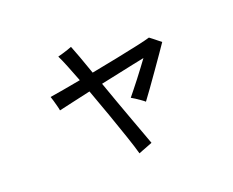

<svg xmlns="http://www.w3.org/2000/svg" viewBox="-105 -744 1210 995"><g transform="rotate(-20 500.0 -247.0)"><path d="M509 73Q499 36 477.5 -27.5Q456 -91 429 -167.5Q402 -244 375 -317Q318 -304 270.5 -293.5Q223 -283 198 -277Q197 -286 192.5 -302.5Q188 -319 183.5 -335.5Q179 -352 176 -359Q203 -363 248.5 -371Q294 -379 348 -389Q329 -439 312.5 -479.5Q296 -520 285 -542Q293 -544 309 -548.5Q325 -553 341 -558.5Q357 -564 364 -567Q373 -545 389 -501.5Q405 -458 424 -403Q497 -417 567 -431Q637 -445 689 -456.5Q741 -468 760 -474Q766 -470 777 -461Q788 -452 799.5 -443Q811 -434 817 -429Q805 -411 781 -376.5Q757 -342 728.5 -301.5Q700 -261 674 -224.5Q648 -188 632 -167Q627 -172 613.5 -181.5Q600 -191 586.5 -200Q573 -209 565 -213Q575 -225 592 -246.5Q609 -268 629 -293.5Q649 -319 667 -343.5Q685 -368 697 -384Q675 -380 636 -371.5Q597 -363 549 -353Q501 -343 450 -332Q470 -275 491 -217Q512 -159 531 -107Q550 -55 564.5 -16Q579 23 586 43Q579 46 563 52Q547 58 531.5 64Q516 70 509 73Z"/></g></svg>

Font: Zen Kaku Gothic Antique Medium
Style: Regular
Weight: 500
Designer: Yoshimichi Ohira
Foundry: Positype
Version: Version 1.002